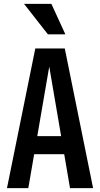

<svg xmlns="http://www.w3.org/2000/svg" viewBox="-20 -970 516 990"><path d="M16 0 162 -720H250L126 0ZM341 0 218 -720H314L460 0ZM109 -268H367V-175H109ZM227 -793 104 -950H245L317 -793Z"/></svg>

Font: Instrument Sans Condensed SemiBold
Style: Regular
Weight: 600
Width: 3
Designer: Rodrigo Fuenzalida
Foundry: fragTYPE
Version: Version 1.000;gftools[0.9.28]